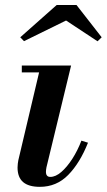

<svg xmlns="http://www.w3.org/2000/svg" viewBox="-20 -714 414 744"><path d="M134.5 10Q91 10 69.5 -8.5Q48 -27 48 -65Q48 -72 49 -80Q50 -88 51 -93L131.5 -433.5H64.5V-460H255.5L160 -65.5Q159 -61 158.5 -56Q158 -51 158 -47Q158 -39 162 -33.8Q166 -28.5 175 -28.5Q195.5 -28.5 217.5 -47.5Q239.5 -66.5 260 -98.2Q280.5 -130 295.5 -169L321 -161Q289.5 -82 244.2 -36Q199 10 134.5 10ZM73 -554.5 58.5 -569.5 199.5 -694.5H276.5L374 -569.5L358 -554L236 -634.5Z"/></svg>

Font: Bodoni Moda 9pt SemiBold
Style: Italic
Weight: 600
Italic angle: -13°
Designer: Owen Earl
Foundry: indestructible type
Version: Version 2.004